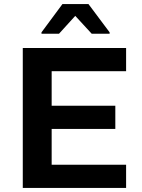

<svg xmlns="http://www.w3.org/2000/svg" viewBox="-20 -924 700 944"><path d="M92 0V-688H600V-574H234V-404H547V-290H234V-114H600V0ZM184 -758V-765L287 -904H415L519 -765V-758H431L350 -846L270 -758Z"/></svg>

Font: Saira SemiExpanded SemiBold
Style: Regular
Weight: 600
Width: 6
Designer: Hector Gatti with collaboration of the Omnibus-Type team
Foundry: Omnibus-Type
Version: Version 1.101